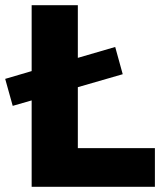

<svg xmlns="http://www.w3.org/2000/svg" viewBox="-33 -720 633 740"><path d="M-13 -416 89 -446V-700H267V-497L411 -539L440 -434L267 -384V-149H564V0H89V-333L16 -312Z"/></svg>

Font: Trueno
Style: Bd
Weight: 700
Designer: Julieta Ulanovsky
Foundry: Julieta Ulanovsky
Version: Version 3.001b